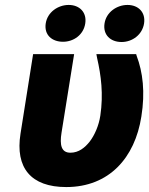

<svg xmlns="http://www.w3.org/2000/svg" viewBox="-20 -747 604 777"><path d="M63 -206C41 -68 105 10 248 10C422 10 526 -109 552 -275C568 -374 558 -455 533 -521L531 -528H370L373 -512C389 -442 399 -366 386 -279C380 -239 363 -200 343 -174C324 -150 299 -129 265 -129C228 -129 221 -160 229 -210L280 -528H114ZM165 -652C158 -605 191 -578 235 -578C278 -578 318 -606 325 -652C332 -697 302 -727 258 -727C215 -727 172 -698 165 -652ZM403 -652C396 -606 427 -577 472 -577C516 -577 556 -607 563 -652C570 -697 540 -727 496 -727C453 -727 410 -698 403 -652Z"/></svg>

Font: Asimov Pro
Style: UltObl
Weight: 900
Designer: Google
Version: Version 2.000980; 2014